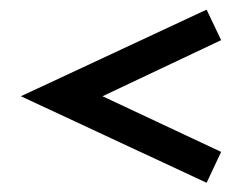

<svg xmlns="http://www.w3.org/2000/svg" viewBox="-20 -418 526 406"><path d="M416.9 -31.5 24.2 -214.5 416.9 -397.6 447.6 -333.1 196.8 -214.5 447.6 -96.8Z"/></svg>

Font: Playfair 5pt SemiExpanded Light
Style: Regular
Weight: 300
Width: 6
Designer: Claus Eggers Sørensen
Foundry: Claus Eggers Sørensen
Version: Version 2.203